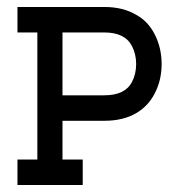

<svg xmlns="http://www.w3.org/2000/svg" viewBox="-20 -530 513 550"><path d="M217 0V-73H159V-184H279Q334 -184 372 -207Q405 -227 423 -262Q443 -300 443 -346.5Q443 -393 423 -432Q404 -469 371 -487Q333 -510 279 -510H30V-437H87V-73H30V0ZM159 -257V-437H279Q338 -437 358 -398Q370 -375 370 -346.5Q370 -318 358 -295Q338 -257 279 -257Z"/></svg>

Font: Venice Serif Bold
Style: Regular
Weight: 700
Designer: Bruno Pierini
Foundry: Unio | Creative Solutions
Version: Version 1.000;PS 001.000;hotconv 1.0.70;makeotf.lib2.5.58329